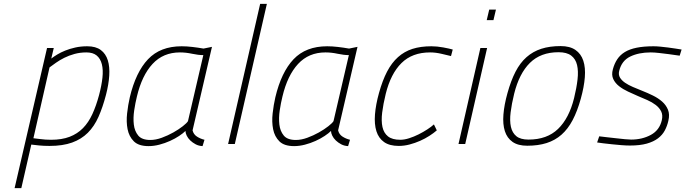

<svg xmlns="http://www.w3.org/2000/svg" viewBox="-20 -750 3570 1000"><path d="M246 -22Q302 -22 342.5 -37.5Q383 -53 412 -82.5Q441 -112 461 -155.5Q481 -199 496 -255Q509 -304 513.5 -345Q518 -386 510.5 -415.5Q503 -445 483.5 -461Q464 -477 430 -477Q397 -477 368 -469Q339 -461 315 -449Q291 -437 272 -423.5Q253 -410 238 -399L154 -30Q170 -28 187 -26Q201 -24 216.5 -23Q232 -22 246 -22ZM434 -509Q479 -509 505 -489.5Q531 -470 541.5 -436Q552 -402 549 -356Q546 -310 532 -256Q515 -191 493 -141.5Q471 -92 437.5 -58.5Q404 -25 355.5 -7.5Q307 10 238 10Q207 10 183 7.5Q159 5 143 3L91 230H56L225 -500H260L247 -445Q260 -455 278 -466Q296 -477 319.5 -486.5Q343 -496 372 -502.5Q401 -509 434 -509Z M983 -71Q988 -50 1006 -38.5Q1024 -27 1045 -22L1035 11Q1015 10 999 1.5Q983 -7 971 -18.5Q959 -30 952.5 -43.5Q946 -57 946 -68Q934 -56 913 -42Q892 -28 865.5 -16Q839 -4 810 3.5Q781 11 754 11Q702 11 677 -14Q652 -39 644.5 -77Q637 -115 642 -159.5Q647 -204 656 -243Q687 -374 751 -441.5Q815 -509 926 -509Q952 -509 982 -505.5Q1012 -502 1040 -497L1084 -506ZM763 -21Q791 -21 822.5 -32.5Q854 -44 882.5 -60Q911 -76 932 -92.5Q953 -109 959 -119L1039 -463Q1013 -463 980.5 -470Q948 -477 917 -477Q830 -477 774.5 -417Q719 -357 693 -247Q685 -215 679 -175.5Q673 -136 677 -101.5Q681 -67 700 -44Q719 -21 763 -21Z M1335 -730H1370L1203 0H1168Z M1741 -71Q1746 -50 1764 -38.5Q1782 -27 1803 -22L1793 11Q1773 10 1757 1.5Q1741 -7 1729 -18.5Q1717 -30 1710.5 -43.5Q1704 -57 1704 -68Q1692 -56 1671 -42Q1650 -28 1623.5 -16Q1597 -4 1568 3.5Q1539 11 1512 11Q1460 11 1435 -14Q1410 -39 1402.5 -77Q1395 -115 1400 -159.5Q1405 -204 1414 -243Q1445 -374 1509 -441.5Q1573 -509 1684 -509Q1710 -509 1740 -505.5Q1770 -502 1798 -497L1842 -506ZM1521 -21Q1549 -21 1580.5 -32.5Q1612 -44 1640.5 -60Q1669 -76 1690 -92.5Q1711 -109 1717 -119L1797 -463Q1771 -463 1738.5 -470Q1706 -477 1675 -477Q1588 -477 1532.5 -417Q1477 -357 1451 -247Q1443 -215 1437 -175.5Q1431 -136 1435 -101.5Q1439 -67 1458 -44Q1477 -21 1521 -21Z M2227 -509Q2256 -509 2288.5 -503Q2321 -497 2338 -492L2329 -458Q2312 -462 2280.5 -469.5Q2249 -477 2220 -477Q2127 -477 2071 -421.5Q2015 -366 1989 -261Q1976 -208 1970.5 -164Q1965 -120 1972 -88.5Q1979 -57 2001 -39.5Q2023 -22 2065 -22Q2086 -22 2111 -30Q2136 -38 2160 -50Q2184 -62 2205.5 -76Q2227 -90 2240 -102L2255 -71Q2239 -57 2216.5 -42.5Q2194 -28 2168 -16.5Q2142 -5 2113.5 2.5Q2085 10 2057 10Q2009 10 1980.5 -10Q1952 -30 1940.5 -66.5Q1929 -103 1933 -154Q1937 -205 1954 -266Q1972 -331 1996 -377Q2020 -423 2053 -452.5Q2086 -482 2128.5 -495.5Q2171 -509 2227 -509Z M2482 -500H2517L2403 0H2368ZM2528 -700H2563L2550 -645H2515Z M2726 9Q2678 9 2649.5 -11Q2621 -31 2609.5 -67Q2598 -103 2602 -153.5Q2606 -204 2623 -265Q2641 -330 2665 -376.5Q2689 -423 2722.5 -452.5Q2756 -482 2799.5 -496Q2843 -510 2900 -510Q2948 -510 2977 -490Q3006 -470 3018 -434Q3030 -398 3026 -347.5Q3022 -297 3005 -236Q2987 -171 2962.5 -124.5Q2938 -78 2904.5 -48.5Q2871 -19 2827 -5Q2783 9 2726 9ZM2733 -23Q2829 -23 2886.5 -78.5Q2944 -134 2970 -239Q2983 -292 2988 -336Q2993 -380 2985.5 -411.5Q2978 -443 2955 -460.5Q2932 -478 2889 -478Q2796 -478 2740 -422.5Q2684 -367 2658 -262Q2645 -209 2639.5 -165Q2634 -121 2641 -89.5Q2648 -58 2669.5 -40.5Q2691 -23 2733 -23Z M3520 -460Q3490 -464 3463 -468Q3439 -471 3413.5 -474Q3388 -477 3369 -477Q3307 -477 3262.5 -455.5Q3218 -434 3205 -381Q3200 -361 3209 -346Q3218 -331 3235.5 -319Q3253 -307 3276.5 -297Q3300 -287 3325 -277Q3353 -266 3380.5 -252.5Q3408 -239 3428.5 -221Q3449 -203 3459 -178.5Q3469 -154 3461 -121Q3455 -94 3442.5 -70.5Q3430 -47 3407 -29.5Q3384 -12 3348.5 -2Q3313 8 3261 8Q3241 8 3216.5 6Q3192 4 3168 1.5Q3144 -1 3123 -3.5Q3102 -6 3090 -8L3101 -40Q3115 -38 3139 -35.5Q3163 -33 3188 -30Q3213 -27 3235 -25Q3257 -23 3267 -23Q3325 -23 3370 -47.5Q3415 -72 3427 -124Q3433 -151 3423.5 -170Q3414 -189 3395 -203.5Q3376 -218 3351 -229Q3326 -240 3302 -250Q3277 -261 3251 -273Q3225 -285 3204.5 -301Q3184 -317 3174 -338.5Q3164 -360 3172 -389Q3180 -419 3195 -441.5Q3210 -464 3234.5 -479Q3259 -494 3296 -501.5Q3333 -509 3384 -509Q3400 -509 3420 -507Q3440 -505 3460 -502.5Q3480 -500 3498.5 -497Q3517 -494 3530 -492Z"/></svg>

Font: Panefresco 1wt
Style: Italic
Weight: 250
Version: Version 1.000